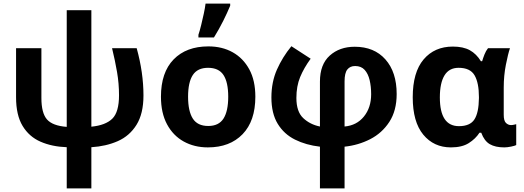

<svg xmlns="http://www.w3.org/2000/svg" viewBox="-20 -816 2935 1076"><path d="M492 -759V-106Q572 -114 609.5 -151Q647 -188 647 -282Q647 -348 636 -412Q625 -476 608 -546H746Q784 -409 784 -281Q784 -179 745 -116.5Q706 -54 640 -25Q574 4 492 9V240H354V9Q271 6 207 -22Q143 -50 106.5 -110.5Q70 -171 70 -271V-546H212V-267Q212 -182 243.5 -146.5Q275 -111 354 -105V-759Z M1411 -274Q1411 -138 1339.5 -64Q1268 10 1145 10Q1069 10 1009.5 -23Q950 -56 916 -119.5Q882 -183 882 -274Q882 -410 953 -483Q1024 -556 1148 -556Q1225 -556 1284 -523Q1343 -490 1377 -427.5Q1411 -365 1411 -274ZM1034 -274Q1034 -193 1060.5 -151.5Q1087 -110 1147 -110Q1206 -110 1232.5 -151.5Q1259 -193 1259 -274Q1259 -355 1232.5 -395.5Q1206 -436 1146 -436Q1087 -436 1060.5 -395.5Q1034 -355 1034 -274ZM1092 -606V-621Q1100 -645 1107.5 -676Q1115 -707 1122 -739Q1129 -771 1132 -796H1270V-784Q1254 -745 1231 -699Q1208 -653 1179 -606Z M1613 -557 1721 -487Q1683 -435 1662 -384Q1641 -333 1641 -267Q1641 -190 1679.5 -154Q1718 -118 1773 -107V-359Q1773 -455 1828 -504.5Q1883 -554 1968 -554Q2077 -554 2140 -483Q2203 -412 2203 -289Q2203 -196 2162 -133Q2121 -70 2054.5 -36Q1988 -2 1911 6V240H1773V6Q1695 -3 1633.5 -33.5Q1572 -64 1536.5 -122Q1501 -180 1501 -270Q1501 -356 1532 -426Q1563 -496 1613 -557ZM1970 -446Q1942 -446 1926.5 -426.5Q1911 -407 1911 -360V-107Q1979 -113 2019.5 -163Q2060 -213 2060 -288Q2060 -331 2051.5 -367Q2043 -403 2023.5 -424.5Q2004 -446 1970 -446Z M2507 10Q2411 10 2352 -61.5Q2293 -133 2293 -271Q2293 -411 2354 -483Q2415 -555 2518 -555Q2576 -555 2613 -534.5Q2650 -514 2675 -473H2682Q2687 -490 2695 -510.5Q2703 -531 2715 -546H2838Q2827 -514 2815 -453Q2803 -392 2803 -325V-173Q2803 -139 2815.5 -127Q2828 -115 2844 -115Q2851 -115 2860 -117Q2869 -119 2873 -120V-3Q2866 1 2844.5 5.5Q2823 10 2806 10Q2756 10 2725 -8Q2694 -26 2677 -72H2667Q2645 -38 2607 -14Q2569 10 2507 10ZM2552 -109Q2614 -109 2638.5 -146.5Q2663 -184 2664 -266V-272Q2664 -352 2639.5 -394Q2615 -436 2550 -436Q2497 -436 2471 -393.5Q2445 -351 2445 -270Q2445 -109 2552 -109Z"/></svg>

Font: Noto IKEA Simplified Chinese
Style: Bold
Weight: 700
Designer: Monotype Design Team
Foundry: Monotype Imaging Inc.
Version: Version 1.100